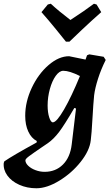

<svg xmlns="http://www.w3.org/2000/svg" viewBox="-97 -767 587 1028"><path d="M-77 106 -74 97Q-29 66 99 -4L100 -12Q71 -27 54.5 -62.5Q38 -98 38 -147Q38 -222 73 -296.5Q108 -371 163 -418.5Q218 -466 273 -466L361 -448L369 -471L381 -476L458 -463L469 -446Q444 -396 428 -346Q412 -296 407 -257Q405 -241 402.5 -203.5Q400 -166 399 -147Q393 -42 389 -16Q383 39 335 99.5Q287 160 220.5 200.5Q154 241 98 241Q48 241 6.5 222.5Q-35 204 -57.5 173Q-80 142 -77 106ZM331 -360Q275 -388 242 -388Q221 -388 201.5 -361Q182 -334 170 -290.5Q158 -247 158 -202Q158 -165 166.5 -138.5Q175 -112 186 -112Q206 -112 246 -181Q286 -250 331 -360ZM287 6 310 -186 301 -189Q248 -98 219.5 -60.5Q191 -23 160 -1L129 20Q79 54 59 69Q39 84 39 91Q39 106 54 120.5Q69 135 93 144Q117 153 142 153Q201 153 240 114Q279 75 287 6ZM175 -747Q217 -708 280 -660Q357 -710 406 -747L420 -743L445 -702Q395 -658 342.5 -608.5Q290 -559 275 -544H256Q244 -559 204 -608.5Q164 -658 125 -702L159 -743Z"/></svg>

Font: Alegreya
Style: Bold Italic
Weight: 700
Italic angle: -7°
Designer: Juan Pablo del Peral
Foundry: Huerta Tipografica
Version: Version 2.007; ttfautohint (v1.6)